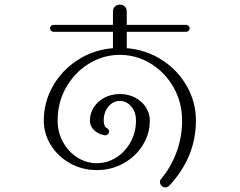

<svg xmlns="http://www.w3.org/2000/svg" viewBox="-20 -814 1040 833"><path d="M674 -24Q674 -33 680 -39Q720 -86 745 -151.5Q770 -217 770 -291Q770 -370 733 -435Q696 -500 634 -538Q572 -576 500 -576Q428 -576 366 -538Q304 -500 267 -435Q230 -370 230 -291Q230 -240 253.5 -197.5Q277 -155 316 -130.5Q355 -106 400 -106Q445 -106 484 -130.5Q523 -155 546.5 -197.5Q570 -240 570 -291Q570 -328 549.5 -352Q529 -376 500 -376Q471 -376 450.5 -352Q430 -328 430 -291Q430 -265 445 -257Q453 -254 453 -242Q453 -236 448 -231.5Q443 -227 437 -227H435Q408 -231 389 -248.5Q370 -266 370 -291Q370 -322 387 -348.5Q404 -375 433.5 -390.5Q463 -406 500 -406Q537 -406 566.5 -390.5Q596 -375 613 -348.5Q630 -322 630 -291Q630 -234 599.5 -184.5Q569 -135 516 -105.5Q463 -76 400 -76Q337 -76 284 -105.5Q231 -135 200.5 -184.5Q170 -234 170 -291Q170 -371 209.5 -440.5Q249 -510 317.5 -554Q386 -598 470 -605V-676H212Q206 -676 201.5 -680.5Q197 -685 197 -691Q197 -697 201.5 -701.5Q206 -706 212 -706H470V-764Q470 -777 478.5 -785.5Q487 -794 500 -794Q513 -794 521.5 -785.5Q530 -777 530 -764V-706H788Q794 -706 798.5 -701.5Q803 -697 803 -691Q803 -685 798.5 -680.5Q794 -676 788 -676H530V-605Q614 -598 682.5 -554Q751 -510 790.5 -440.5Q830 -371 830 -291Q830 -132 714 -8Q707 -1 697 -1Q688 -1 681 -8Q674 -15 674 -24Z"/></svg>

Font: GL-CurulMinamoto Light
Style: Regular
Weight: 300
Designer: Eunice (kana); Ryoko NISHIZUKA 西塚涼子 (ideographs); Frank Grießhammer (Latin, Greek & Cyrillic); Wenlong ZHANG
Foundry: Gutenberg Labo; Adobe
Version: Version 1.002